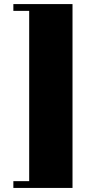

<svg xmlns="http://www.w3.org/2000/svg" viewBox="-20 -823 519 954"><path d="M125 77.1V-769H46.4V-802.7H340.3V110.8H46.4V77.1Z"/></svg>

Font: GravitasOne
Style: Regular
Weight: 400
Designer: Riccardo De Franceschi
Foundry: Sorkin Type Co.
Version: Version 1.001